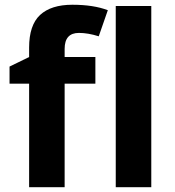

<svg xmlns="http://www.w3.org/2000/svg" viewBox="-20 -785 732 805"><path d="M311 -647Q251 -647 251 -580.1V-545.9H379.9V-434.1H251V0H102.1V-434.1H20V-505.9L102.1 -545.9V-585.9Q102.1 -679.2 147.9 -722.2Q194.3 -765.1 283.2 -765.1Q372.1 -765.1 432.1 -742.2L394 -632.8Q349.1 -647 311 -647ZM614.3 0H465.3V-759.8H614.3Z"/></svg>

Font: OpenSans-Bold
Style: Bold
Weight: 700
Foundry: Ascender Corporation
Version: Version 1.10